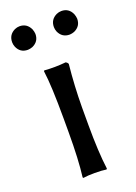

<svg xmlns="http://www.w3.org/2000/svg" viewBox="-124 -675 517 730"><g transform="rotate(-20 134.0 -309.5)"><path d="M4.9 -574.2Q4.9 -604.5 32.2 -617.7Q42 -622.1 51.8 -622.1Q81.5 -622.1 94.7 -593.8Q98.6 -583.5 99.1 -574.2Q99.1 -543.5 70.8 -530.8Q61.5 -527.3 51.8 -526.9Q21 -526.9 8.8 -555.2Q4.9 -564.9 4.9 -574.2ZM173.8 -574.2Q173.8 -604.5 201.2 -617.7Q210.9 -622.1 221.2 -622.1Q251 -622.1 263.7 -593.8Q267.6 -583.5 268.1 -574.2Q268.1 -543.5 239.7 -530.8Q230.5 -527.3 221.2 -526.9Q190.4 -526.9 177.7 -555.2Q173.8 -564.9 173.8 -574.2ZM89.8 -234.9Q89.8 -367.7 81.1 -429.2L83 -432.1Q126 -428.7 169.9 -433.1Q178.2 -428.7 179.2 -422.9Q170.4 -337.4 169.9 -251V-180.2Q169.9 -70.8 179.2 0L176.8 2.9Q158.7 0 129.9 0Q101.1 0 83 2.9L81.1 0Q89.8 -68.4 89.8 -180.2Z"/></g></svg>

Font: Linux Biolinum O
Style: Regular
Weight: 400
Designer: Philipp H. Poll
Foundry: Philipp H. Poll
Version: Version 1.0.4